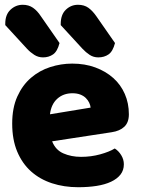

<svg xmlns="http://www.w3.org/2000/svg" viewBox="-20 -767 589 803"><path d="M198 -176Q212 -140 245 -125.5Q278 -111 319 -111Q361 -111 399 -121.5Q437 -132 460 -146Q476 -136 487 -118Q498 -100 498 -80Q498 -55 484 -37Q470 -19 444.5 -7Q419 5 384 10.5Q349 16 307 16Q248 16 197.5 -0.5Q147 -17 110 -50Q73 -83 52 -133Q31 -183 31 -250Q31 -316 52.5 -363.5Q74 -411 109.5 -441.5Q145 -472 190 -486.5Q235 -501 282 -501Q335 -501 378.5 -485Q422 -469 453.5 -441Q485 -413 502 -374Q519 -335 519 -289Q519 -255 500 -237Q481 -219 447 -214ZM283 -377Q245 -377 219.5 -354Q194 -331 189 -289L359 -317Q358 -327 353 -337.5Q348 -348 339 -357Q330 -366 316 -371.5Q302 -377 283 -377ZM2 -662V-668Q2 -706 24 -726.5Q46 -747 75 -747Q100 -747 118 -734.5Q136 -722 151 -699L229 -587Q220 -552 202 -539.5Q184 -527 160 -527Q140 -527 123.5 -537.5Q107 -548 93 -563ZM234 -662V-667Q234 -706 255.5 -726.5Q277 -747 306 -747Q332 -747 349.5 -734.5Q367 -722 383 -699L461 -587Q452 -552 434 -539.5Q416 -527 391 -527Q371 -527 355 -537.5Q339 -548 325 -563Z"/></svg>

Font: Baloo Bhai 2 ExtraBold
Style: Regular
Weight: 800
Designer: Supriya Tembe, Noopur Datye and Ek Type
Foundry: Ek Type
Version: Version 1.640;PS 1.000;hotconv 16.6.51;makeotf.lib2.5.65220;